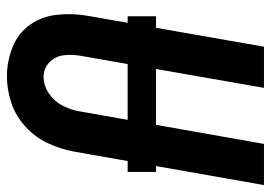

<svg xmlns="http://www.w3.org/2000/svg" viewBox="-134 -641 783 555"><g transform="rotate(90 257.5 -363.5)"><path d="M27 -341V-423H477V-341ZM201 8Q157 8 116 -8.5Q75 -25 51 -59.5Q27 -94 22.5 -138.5Q18 -183 26 -227L115 -735H234L142 -209Q137 -184 139.5 -158.5Q142 -133 159.5 -115.5Q177 -98 202 -98Q228 -98 251 -114Q274 -130 286 -154Q298 -178 302 -203L396 -735H515L418 -185Q411 -147 394 -110.5Q377 -74 346 -45.5Q315 -17 276.5 -4.5Q238 8 201 8Z"/></g></svg>

Font: Iosevka SS08
Style: Bold Italic
Weight: 700
Italic angle: -10°
Monospace: yes
Designer: Belleve Invis
Foundry: Belleve Invis
Version: 2.1.0; ttfautohint (v1.8.2)